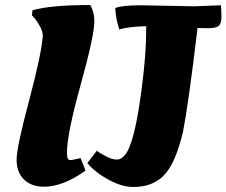

<svg xmlns="http://www.w3.org/2000/svg" viewBox="-20 -730 900 763"><path d="M540 -709 753 -705 858 -709Q860 -687 860 -661.5Q860 -636 849 -627Q838 -618 809.5 -618Q781 -618 765 -619Q730 -323 707 -205Q677 -80 632 -34Q614 -14 583.5 -0.5Q553 13 509 13Q465 13 412 -15.5Q359 -44 327 -82L365 -131Q377 -121 401.5 -108.5Q426 -96 444.5 -96Q463 -96 478 -116Q515 -163 542 -370Q561 -512 561 -609V-626Q489 -624 454 -613Q440 -655 438 -698Q463 -709 540 -709ZM246 -122Q246 -94 258.5 -94Q271 -94 300 -102L320 -52Q230 12 155 12Q105 12 75.5 -16.5Q46 -45 46 -95Q46 -145 95.5 -330Q145 -515 150 -588Q150 -605 139 -625Q128 -645 118 -657L107 -669L109 -689Q179 -710 339 -710Q355 -680 355 -646Q355 -589 300.5 -393Q246 -197 246 -122Z"/></svg>

Font: Oleo Script
Style: Bold
Weight: 700
Designer: Soytutype
Foundry: Soytutype
Version: Version 1.002